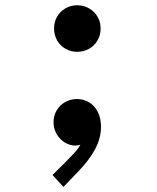

<svg xmlns="http://www.w3.org/2000/svg" viewBox="-20 -551 602 737"><path d="M187.5 -441.9Q187.5 -466.8 199.2 -487.1Q210.9 -507.3 231.2 -519Q251.5 -530.8 276.4 -530.8Q301.3 -530.8 321.8 -519Q342.3 -507.3 354.2 -487.1Q366.2 -466.8 366.2 -441.9Q366.2 -416.5 354.5 -396Q342.8 -375.5 322 -363.8Q301.3 -352.1 276.4 -352.1Q252 -352.1 231.4 -363.8Q210.9 -375.5 199.2 -396Q187.5 -416.5 187.5 -441.9ZM367.7 -64.5Q367.7 -21 345.5 21Q323.2 63 281.2 106.4L223.6 166.5L181.6 120.6L234.4 68.4L245.6 56.6Q261.2 41 271.2 29.3Q281.2 17.6 288.6 4.4Q280.3 7.8 269 7.8Q248.5 7.8 229.2 -3.7Q210 -15.1 197.8 -35.9Q185.5 -56.6 185.5 -82Q185.5 -106.9 197.5 -127.2Q209.5 -147.5 230 -159.2Q250.5 -170.9 275.4 -170.9Q300.8 -170.9 321.8 -158.4Q342.8 -146 355.2 -121.8Q367.7 -97.7 367.7 -64.5Z"/></svg>

Font: Reddit Mono
Style: Bold
Weight: 700
Designer: Stephen Hutchings
Foundry: Reddit
Version: Version 1.009